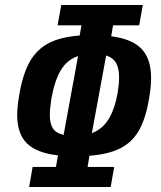

<svg xmlns="http://www.w3.org/2000/svg" viewBox="-20 -745 640 765"><path d="M534.5 -644H430.5L423 -600.5Q506 -590 544 -550.2Q582 -510.5 582 -434Q582 -395.5 573 -347.5Q560 -271 533 -224.2Q506 -177.5 458.8 -153.8Q411.5 -130 336.5 -124.5L329 -80H435L421 0H96L110 -80H203L211 -126Q126 -135.5 87.2 -173.8Q48.5 -212 48.5 -286.5Q48.5 -321.5 57 -368Q70.5 -449 98.2 -498.5Q126 -548 174 -573Q222 -598 297.5 -603.5L304.5 -644H209.5L224 -725H549ZM178.5 -287Q178.5 -251.5 191.2 -232.8Q204 -214 233.5 -207.5L291 -521.5Q247.5 -507 222.8 -466.2Q198 -425.5 185 -353Q178.5 -311.5 178.5 -287ZM448.5 -373Q454.5 -410 454.5 -437Q454.5 -473 442.5 -494Q430.5 -515 403 -524L346 -214.5Q388 -230.5 412.2 -269.5Q436.5 -308.5 448.5 -373Z"/></svg>

Font: JuliaMono ExtraBoldItalic
Style: Regular
Weight: 800
Italic angle: -9°
Monospace: yes
Designer: cormullion
Foundry: corm
Version: Version 0.049; ttfautohint (v1.8.4)